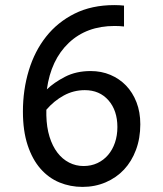

<svg xmlns="http://www.w3.org/2000/svg" viewBox="-20 -722 640 754"><path d="M430 -620Q320 -620 250 -553.5Q180 -487 164 -371Q192 -398 235.5 -420.5Q279 -443 336 -443Q378 -443 413.5 -428Q449 -413 475 -386Q501 -359 516 -320.5Q531 -282 531 -234Q531 -179 514 -133.5Q497 -88 467 -56Q437 -24 395 -6Q353 12 304 12Q256 12 213.5 -5.5Q171 -23 139 -59.5Q107 -96 88.5 -152Q70 -208 70 -284Q70 -369 93 -445Q116 -521 161 -578Q206 -635 273 -668.5Q340 -702 429 -702Q438 -702 448.5 -701.5Q459 -701 467 -700V-618Q459 -619 449 -619.5Q439 -620 430 -620ZM313 -368Q269 -368 230.5 -347Q192 -326 162 -291V-269Q163 -222 174.5 -185Q186 -148 205.5 -122.5Q225 -97 251.5 -83.5Q278 -70 308 -70Q338 -70 362.5 -81.5Q387 -93 404.5 -113.5Q422 -134 431.5 -162Q441 -190 441 -223Q441 -288 406 -328Q371 -368 313 -368Z"/></svg>

Font: ABeeZee
Style: Regular
Weight: 400
Designer: Anja Meiners
Foundry: Anja Meiners
Version: Version 1.001